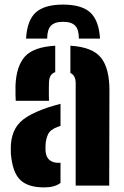

<svg xmlns="http://www.w3.org/2000/svg" viewBox="-20 -808 542 836"><path d="M254.5 -788Q335 -788 372.8 -753.8Q410.5 -719.5 415.5 -640H323.5Q323.5 -679 307.5 -696Q291.5 -713 254.5 -713Q218 -713 201.8 -696Q185.5 -679 185.5 -640H93.5Q98 -719.5 135.8 -753.8Q173.5 -788 254.5 -788ZM27.5 -137Q27 -145.5 27 -159Q27 -172.5 27.5 -180Q31 -221 47.5 -249.8Q64 -278.5 98.8 -300Q133.5 -321.5 191.5 -341Q205.5 -345.5 218.2 -349Q231 -352.5 243.5 -356V-260Q240 -259 236.5 -257.5Q233 -256 229.5 -255Q198 -243 189 -222.8Q180 -202.5 178.5 -180Q178 -167.5 178 -163Q178 -158.5 178.5 -148Q181 -124 195.2 -111.5Q209.5 -99 235.5 -99Q241 -99 243.5 -99.5V-11.5Q218 8 172.5 8Q102 8 68.2 -24.5Q34.5 -57 27.5 -137ZM48.5 -369Q48 -375 47.5 -395.5Q47 -416 47.5 -436Q51 -520 88.5 -561.8Q126 -603.5 220.5 -609V-494Q208 -489.5 201.2 -479.5Q194.5 -469.5 193.5 -453Q193 -447.5 192.8 -428.2Q192.5 -409 192.8 -390.5Q193 -372 193.5 -369ZM309.5 0V-446Q309.5 -462.5 303.8 -473.8Q298 -485 286.5 -490.5V-609Q383.5 -603 420.2 -556.2Q457 -509.5 456.5 -412L455.5 0Z"/></svg>

Font: Big Shoulders Stencil Text Thin Black
Style: Regular
Weight: 900
Version: Version 2.001